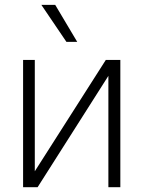

<svg xmlns="http://www.w3.org/2000/svg" viewBox="-20 -780 598 800"><path d="M420.9 -530.3H481.4V0H431.6V-463.9L136.7 0H76.2V-530.3H125V-66.4ZM152.3 -759.8H210L301.8 -605.5H256.8Z"/></svg>

Font: Pretendard JP ExtraLight
Style: Regular
Weight: 200
Designer: Base glyphs from Inter by Rasmus Andersson; Hangeul glyphs from Noto Sans CJK(Source Han Sans) by Jang Soo-young and Kan
Foundry: Kil Hyung-jin
Version: Version 1.309